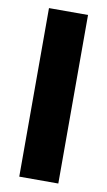

<svg xmlns="http://www.w3.org/2000/svg" viewBox="-79 -700 413 741"><g transform="rotate(10 128.0 -330.0)"><path d="M204.5 0H51.5V-660.5H204.5Z"/></g></svg>

Font: Anek Devanagari
Style: Bold
Weight: 700
Designer: Kailash Malviya (Devanagari) & Yesha Goshar (Latin)
Foundry: Ek Type
Version: Version 1.003